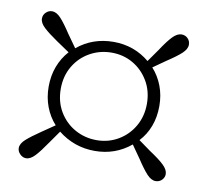

<svg xmlns="http://www.w3.org/2000/svg" viewBox="-57 -615 609 562"><g transform="rotate(10 247.0 -333.5)"><path d="M119 -333Q119 -295 136.5 -265.5Q154 -236 183.5 -219.5Q213 -203 248 -203Q283 -203 312 -220Q341 -237 358 -266.5Q375 -296 375 -333Q375 -371 357.5 -400.5Q340 -430 311.5 -446.5Q283 -463 248 -463Q213 -463 183.5 -446.5Q154 -430 136.5 -400.5Q119 -371 119 -333ZM83 -333Q83 -366 93.5 -393.5Q104 -421 123 -442L86 -467Q58 -486 43.5 -499.5Q29 -513 29 -526Q29 -537 37 -544.5Q45 -552 55 -552Q68 -552 81 -538Q94 -524 113 -495L140 -457Q186 -495 248 -495Q309 -495 355 -457L381 -494Q400 -523 413.5 -537Q427 -551 440 -551Q451 -551 458.5 -543.5Q466 -536 466 -525Q466 -512 452 -499Q438 -486 409 -467L372 -441Q391 -420 401.5 -392.5Q412 -365 412 -333Q412 -300 401.5 -272.5Q391 -245 372 -225L408 -199Q437 -180 451 -166.5Q465 -153 465 -140Q465 -130 457.5 -122.5Q450 -115 439 -115Q426 -115 413 -129Q400 -143 381 -172L355 -209Q309 -171 248 -171Q187 -171 139 -209L113 -172Q94 -144 80.5 -129.5Q67 -115 54 -115Q44 -115 36 -123Q28 -131 28 -141Q28 -154 42.5 -167Q57 -180 85 -199L123 -225Q104 -246 93.5 -273.5Q83 -301 83 -333Z"/></g></svg>

Font: Source Serif Pro Light
Style: Regular
Weight: 300
Designer: Frank Grießhammer
Foundry: Adobe Systems Incorporated
Version: Version 3.001;hotconv 1.0.111;makeotfexe 2.5.65597